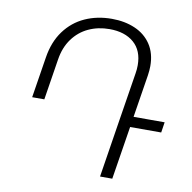

<svg xmlns="http://www.w3.org/2000/svg" viewBox="-83 -843 928 927"><g transform="rotate(10 380.5 -380.0)"><path d="M721.2 -260.7H568.8L527.3 0H467.3L512.7 -287.6L516.6 -312L549.8 -520.5Q553.2 -540.5 553.2 -560.5Q553.2 -632.3 509 -670.7Q464.8 -709 389.2 -709Q333.5 -709 287.1 -687.5Q240.7 -666 209.7 -623.5Q178.7 -581.1 169.4 -520.5L137.7 -320.3H78.1L109.9 -520.5Q122.1 -598.6 161.6 -652.3Q201.2 -706.1 260.5 -732.9Q319.8 -759.8 392.1 -759.8Q455.6 -759.8 505.9 -738Q556.2 -716.3 585 -672.9Q613.8 -629.4 613.8 -566.9Q613.8 -546.4 609.9 -520.5L576.7 -312H729Z"/></g></svg>

Font: Mardoto Light
Style: Italic
Weight: 300
Italic angle: -12°
Designer: Christian Robertson, Vahan Hovhannisyan
Foundry: Google
Version: Version 1.000